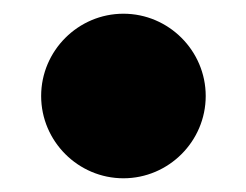

<svg xmlns="http://www.w3.org/2000/svg" viewBox="-20 -250 359 280"><path d="M40 -110C40 -44 94 10 160 10C226 10 280 -44 280 -110C280 -176 226 -230 160 -230C94 -230 40 -176 40 -110Z"/></svg>

Font: Bodoni* 11pt Fatface
Style: Regular
Weight: 900
Version: Version 2.3